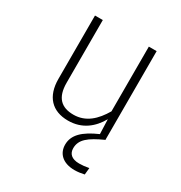

<svg xmlns="http://www.w3.org/2000/svg" viewBox="-172 -644 921 979"><g transform="rotate(30 288.0 -154.5)"><path d="M346 119C346 68 384 38 468 0L467 -2V-522H421V-141C383 -76 334 -29 261 -29C189 -29 150 -66 150 -153V-522H104V-149C104 -46 158 11 252 11C335 11 390 -35 425 -97L428 -11C344 26 301 66 301 124C301 174 336 213 407 213C428 213 444 210 464 206L468 166C447 170 430 172 411 172C366 172 346 151 346 119Z"/></g></svg>

Font: Fira Sans ExtraLight
Style: Regular
Weight: 200
Designer: bBox Type GmbH & Carrois Corporate GbR & Edenspiekermann AG
Foundry: bBox Type GmbH & Carrois Corporate GbR & Edenspiekermann AG
Version: Version 4.300;PS 004.300;hotconv 1.0.88;makeotf.lib2.5.64775